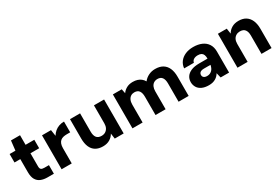

<svg xmlns="http://www.w3.org/2000/svg" viewBox="55 -1546 3564 2459"><g transform="rotate(-30 1836.5 -316.0)"><path d="M300 0Q245 0 203 -17.5Q161 -35 138 -75Q115 -115 115 -184V-377H29V-502H115L131 -644H265V-502H394V-377H265V-182Q265 -152 278.5 -139.5Q292 -127 325 -127H394V0Z M508 0V-502H641L655 -410Q674 -442 701.5 -465.5Q729 -489 764 -501.5Q799 -514 840 -514V-355H791Q761 -355 736.5 -349Q712 -343 694.5 -328Q677 -313 667.5 -287Q658 -261 658 -223V0Z M1116 12Q1053 12 1009.5 -14Q966 -40 944 -91Q922 -142 922 -215V-502H1071V-230Q1071 -174 1094 -144Q1117 -114 1168 -114Q1200 -114 1224 -128.5Q1248 -143 1262 -170Q1276 -197 1276 -236V-502H1426V0H1294L1283 -80Q1260 -39 1218 -13.5Q1176 12 1116 12Z M1556 0V-502H1687L1700 -437Q1724 -472 1763 -493Q1802 -514 1855 -514Q1892 -514 1922 -504.5Q1952 -495 1975 -476.5Q1998 -458 2013 -431Q2042 -469 2087 -491.5Q2132 -514 2186 -514Q2253 -514 2297.5 -487Q2342 -460 2364.5 -409Q2387 -358 2387 -285V0H2238V-271Q2238 -327 2216.5 -357.5Q2195 -388 2148 -388Q2117 -388 2094 -373.5Q2071 -359 2058.5 -331.5Q2046 -304 2046 -265V0H1897V-271Q1897 -327 1875.5 -357.5Q1854 -388 1805 -388Q1776 -388 1753.5 -373.5Q1731 -359 1718.5 -331.5Q1706 -304 1706 -265V0Z M2683 12Q2621 12 2579.5 -8Q2538 -28 2518 -62.5Q2498 -97 2498 -138Q2498 -183 2521 -217.5Q2544 -252 2591.5 -272.5Q2639 -293 2713 -293H2835Q2835 -327 2826.5 -349Q2818 -371 2799 -382Q2780 -393 2747 -393Q2712 -393 2687.5 -378.5Q2663 -364 2657 -334H2513Q2518 -388 2548.5 -428.5Q2579 -469 2630.5 -491.5Q2682 -514 2748 -514Q2819 -514 2872.5 -491Q2926 -468 2955.5 -422.5Q2985 -377 2985 -311V0H2860L2842 -73Q2831 -54 2816 -38.5Q2801 -23 2781 -11.5Q2761 0 2737 6Q2713 12 2683 12ZM2721 -102Q2745 -102 2763 -110Q2781 -118 2794.5 -132Q2808 -146 2816 -164.5Q2824 -183 2828 -204V-205H2731Q2706 -205 2689.5 -198.5Q2673 -192 2665 -180Q2657 -168 2657 -152Q2657 -136 2665 -124.5Q2673 -113 2687.5 -107.5Q2702 -102 2721 -102Z M3109 0V-502H3240L3252 -422Q3275 -463 3317 -488.5Q3359 -514 3419 -514Q3482 -514 3525 -487Q3568 -460 3590.5 -409Q3613 -358 3613 -285V0H3464V-272Q3464 -327 3441 -357.5Q3418 -388 3366 -388Q3336 -388 3311 -373.5Q3286 -359 3272.5 -332Q3259 -305 3259 -266V0Z"/></g></svg>

Font: DM Sans 16pt Black
Style: Regular
Weight: 900
Version: Version 4.004;gftools[0.9.30]